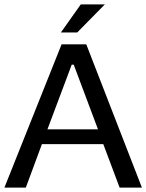

<svg xmlns="http://www.w3.org/2000/svg" viewBox="-42 -850 663 870"><path d="M601 0H500L426 -197H148L75 0H-22L237 -649H349ZM402 -264 292 -557H283L173 -264ZM433 -830 308 -703H234L324 -830Z"/></svg>

Font: Gamestation Display
Style: Regular
Weight: 400
Designer: Jonas Hecksher
Foundry: Jonas Hecksher, Playtypeª, e-types AS
Version: Version 1.003